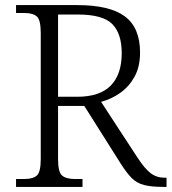

<svg xmlns="http://www.w3.org/2000/svg" viewBox="-20 -734 674 754"><path d="M43 0V-31H75Q109 -31 124.5 -44.5Q140 -58 140 -109V-605Q140 -656 124.5 -669.5Q109 -683 75 -683H43V-714H283Q411 -714 470.5 -669.5Q530 -625 530 -528Q530 -472 508.5 -433Q487 -394 452.5 -369.5Q418 -345 377 -334L520 -115Q548 -72 571.5 -54Q595 -36 627 -36H634V0H623Q574 0 545.5 -7.5Q517 -15 497.5 -34.5Q478 -54 455 -90L311 -318H208V-109Q208 -58 224 -44.5Q240 -31 274 -31H304V0ZM283 -354Q372 -354 415 -398Q458 -442 458 -525Q458 -602 421 -639.5Q384 -677 285 -677H208V-354Z"/></svg>

Font: Noto Serif Hentaigana Light
Style: Regular
Weight: 300
Designer: Kazuhiro Yamada
Foundry: nipponia
Version: Version 1.000; ttfautohint (v1.8.4.7-5d5b)